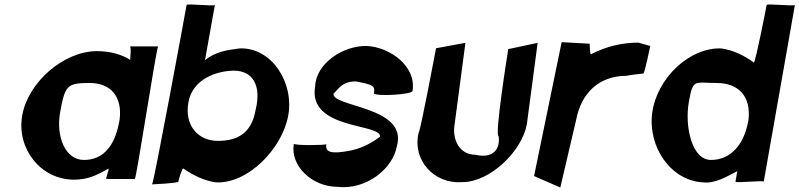

<svg xmlns="http://www.w3.org/2000/svg" viewBox="-20 -836 3564 856"><path d="M79 -321C53 -175 160 -35 310 -35C369 -35 409 -53 463 -84C470 -84 448 -38 455 -38H581C588 -38 678 -629 685 -629H559C566 -629 561 -576 560 -569C522 -594 470 -608 411 -608C263 -607 105 -469 79 -321ZM248 -335C270 -457 280 -466 381 -466C474 -466 527 -404 513 -301L511 -291C492 -187 441 -123 355 -123C270 -122 229 -229 248 -335Z M658 -14C658 -14 774 -19 775 -26C776 -33 791 -85 797 -85C841 -54 892 -30 942 -23C1085 -15 1239 -174 1265 -321C1292 -467 1191 -627 1047 -620C995 -613 943 -607 894 -568L938 -814C937 -807 813 -821 812 -814C811 -807 665 -14 658 -14ZM820 -380C839 -487 952 -521 1024 -521C1107 -520 1146 -455 1120 -348C1102 -241 1038 -208 952 -208C866 -207 801 -274 820 -380Z M1290 -195C1273 -97 1370 -4 1484 -3C1615 12 1732 -86 1749 -183C1802 -363 1456 -358 1467 -419C1491 -439 1503 -473 1566 -473C1646 -458 1653 -453 1647 -419C1664 -405 1816 -415 1819 -430C1838 -539 1720 -626 1615 -631C1510 -633 1389 -554 1385 -451C1351 -255 1685 -287 1674 -226C1645 -205 1592 -169 1515 -160C1438 -148 1431 -169 1435 -193C1434 -189 1300 -186 1290 -195Z M1846 -243C1818 -123 1914 -15 2040 -24C2165 -23 2308 -163 2329 -283L2377 -645L2246 -617C2243 -599 2184 -229 2203 -229C2212 -164 2171 -129 2100 -146C2026 -146 1995 -217 2007 -283L2055 -645L1924 -621C1922 -611 1853 -243 1846 -243Z M2361 -51 2478 0 2549 -303C2571 -420 2650 -498 2773 -498C2773 -499 2839 -508 2848 -508C2854 -508 2879 -631 2879 -631L2826 -646C2757 -646 2683 -630 2615 -594C2608 -594 2610 -644 2609 -641L2484 -648Z M2888 -334C2867 -180 2972 -30 3114 -23C3166 -16 3221 -49 3267 -73L3259 -26C3258 -19 3386 -33 3385 -26L3524 -814C3523 -807 3399 -821 3398 -814C3397 -807 3348 -557 3341 -557C3298 -589 3247 -613 3196 -620C3055 -626 2909 -488 2888 -334ZM3051 -381C3070 -487 3075 -466 3175 -466C3275 -466 3329 -404 3317 -301L3315 -292C3295 -187 3235 -123 3150 -123C3064 -122 3032 -274 3051 -381Z"/></svg>

Font: Ember
Style: Ita
Weight: 400
Designer: Stig
Foundry: Cannot Into Space Fonts
Version: Version 0.127